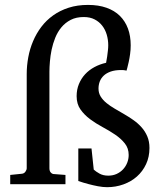

<svg xmlns="http://www.w3.org/2000/svg" viewBox="-20 -757 668 789"><path d="M594.2 -148.9Q594.2 -112.3 580.3 -82.5Q566.4 -52.7 542.7 -31.7Q519 -10.7 487.3 0.7Q455.6 12.2 419.9 12.2Q402.8 12.2 382.3 8.3Q361.8 4.4 343.8 -0.5Q322.8 -5.9 301.8 -13.2V-147H356L365.2 -60.1Q373.5 -52.2 388.7 -43.7Q403.8 -35.2 424.8 -35.2Q443.8 -35.2 459.2 -42.2Q474.6 -49.3 485.6 -61Q496.6 -72.8 502.7 -88.1Q508.8 -103.5 508.8 -120.1Q508.8 -147.9 492.9 -167.7Q477.1 -187.5 453.4 -203.6Q429.7 -219.7 401.9 -234.6Q374 -249.5 350.3 -267.1Q326.7 -284.7 310.8 -307.1Q294.9 -329.6 294.9 -361.8Q294.9 -388.7 304.2 -411.4Q313.5 -434.1 329.6 -451.7Q345.7 -469.2 367.9 -481.2Q390.1 -493.2 416 -499Q418.5 -512.2 420.4 -524.9Q421.9 -536.1 423.3 -548.3Q424.8 -560.5 424.8 -570.8Q424.8 -593.3 418.7 -614.3Q412.6 -635.3 400.1 -651.4Q387.7 -667.5 368.9 -677.2Q350.1 -687 324.2 -687Q293 -687 270.5 -675.3Q248 -663.6 232.4 -644.8Q216.8 -626 207 -601.8Q197.3 -577.6 192.1 -552.7Q187 -527.8 185.1 -504.2Q183.1 -480.5 183.1 -462.9V-65.9Q183.1 -54.7 188 -48.8Q192.9 -43 198.2 -42L249 -38.1V0H22V-38.1L69.8 -43Q79.1 -43.9 84.5 -51.5Q89.8 -59.1 89.8 -65.9V-453.1Q89.8 -487.3 96.2 -521.7Q102.5 -556.2 116 -587.9Q129.4 -619.6 149.9 -646.7Q170.4 -673.8 198.5 -693.8Q226.6 -713.9 262.2 -725.3Q297.9 -736.8 341.8 -736.8Q384.8 -736.8 417.7 -725.1Q450.7 -713.4 472.7 -691.7Q494.6 -669.9 505.9 -639.4Q517.1 -608.9 517.1 -570.8Q517.1 -552.2 514.6 -534.7Q512.2 -517.1 509 -502.7Q505.9 -488.3 503.2 -478.5Q500.5 -468.8 500 -466.8Q498.5 -466.8 493.7 -468Q488.8 -469.2 478 -469.2Q452.6 -469.2 434.8 -462.9Q417 -456.5 406 -446Q395 -435.5 389.9 -421.9Q384.8 -408.2 384.8 -393.1Q384.8 -374.5 393.8 -360.1Q402.8 -345.7 417.5 -333.7Q432.1 -321.8 450.9 -310.8Q469.7 -299.8 489.5 -288.3Q509.3 -276.9 528.1 -263.7Q546.9 -250.5 561.5 -234.1Q576.2 -217.8 585.2 -196.8Q594.2 -175.8 594.2 -148.9Z"/></svg>

Font: Charis SIL Am
Style: Regular
Weight: 400
Foundry: SIL International
Version: Version 5.000